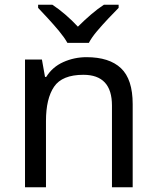

<svg xmlns="http://www.w3.org/2000/svg" viewBox="-20 -786 658 806"><path d="M343 -546Q439 -546 488 -499.5Q537 -453 537 -349V0H450V-343Q450 -472 330 -472Q241 -472 207 -422Q173 -372 173 -278V0H85V-536H156L169 -463H174Q200 -505 246 -525.5Q292 -546 343 -546ZM263 -606Q250 -629 228 -655.5Q206 -682 182 -708Q158 -734 140 -753V-766H200Q226 -749 254 -725Q282 -701 307 -674Q334 -701 362 -725Q390 -749 416 -766H478V-753Q459 -734 434.5 -708Q410 -682 387.5 -655.5Q365 -629 353 -606Z"/></svg>

Font: Noto Sans Meroitic
Style: Regular
Weight: 400
Designer: Monotype Design Team
Foundry: Monotype Imaging Inc.
Version: Version 2.002; ttfautohint (v1.8.4.7-5d5b)